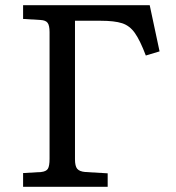

<svg xmlns="http://www.w3.org/2000/svg" viewBox="-20 -720 680 740"><path d="M69 0V-53L138 -57Q158 -59 164.5 -69.5Q171 -80 171 -108V-596Q171 -622 163.5 -632Q156 -642 136 -643L69 -647V-700H557L595 -522L542 -506Q520 -564 500 -592.5Q480 -621 450.5 -630.5Q421 -640 368 -640H269V-106Q269 -80 277.5 -69.5Q286 -59 309 -57L395 -52V0Z"/></svg>

Font: Literata 7pt
Style: Regular
Weight: 400
Designer: Latin by Veronika Burian and Jose Scaglione. Greek by Irene Vlachou. Cyrillic by Vera Evstafieva.
Foundry: TypeTogether
Version: Version 3.002